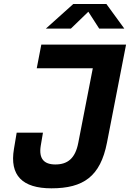

<svg xmlns="http://www.w3.org/2000/svg" viewBox="-20 -960 670 990"><path d="M66 -276 52 -192.5C28.5 -55.5 95.5 11 245 11C410.5 11 497.5 -50.5 531.5 -224L630 -730H193L169.5 -608H458.5L383.5 -223C368 -143 328.5 -112 265.5 -112C206.5 -112 179.5 -142 190 -208L201.5 -276ZM216.5 -812.5H345.5L435.5 -899.5L491.5 -812.5H621L528.5 -939.5H358Z"/></svg>

Font: Monaspace Neon
Style: Bold Italic
Weight: 700
Italic angle: -11°
Designer: Riley Cran & the Lettermatic Team
Foundry: Lettermatic
Version: Version 1.200 (Monaspace Neon)